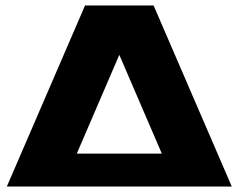

<svg xmlns="http://www.w3.org/2000/svg" viewBox="-20 -680 870 700"><path d="M5 0 290 -660H540L825 0ZM260 -120H570L415 -480Z"/></svg>

Font: Xolonium
Style: Bold
Weight: 700
Designer: Severin Meyer
Version: Version 4.2